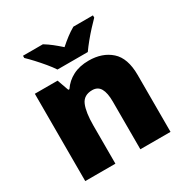

<svg xmlns="http://www.w3.org/2000/svg" viewBox="-174 -910 1018 1053"><g transform="rotate(-30 335.0 -383.0)"><path d="M412 -563Q498 -563 552 -515Q606 -467 606 -360V0H415V-302Q415 -357 399 -385Q383 -413 348 -413Q294 -413 275.5 -369Q257 -325 257 -242V0H66V-553H210L236 -480H243Q269 -519 311.5 -541Q354 -563 412 -563ZM240 -606Q225 -629 202.5 -656Q180 -683 156.5 -708.5Q133 -734 114 -752V-766H240Q266 -750 287.5 -733Q309 -716 335 -693Q361 -716 384 -733.5Q407 -751 433 -766H557V-752Q540 -735 516.5 -709.5Q493 -684 470.5 -656.5Q448 -629 432 -606Z"/></g></svg>

Font: Noto Sans Lao Black
Style: Regular
Weight: 900
Designer: Monotype Design Team
Foundry: Monotype Imaging Inc.
Version: Version 2.003; ttfautohint (v1.8.4.7-5d5b)